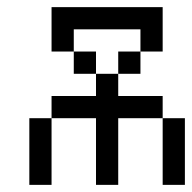

<svg xmlns="http://www.w3.org/2000/svg" viewBox="-20 -520 540 540"><path d="M62.5 -187.5V0H125V-187.5ZM250 -187.5V0H312.5V-187.5H437.5V0H500V-187.5H437.5V-250H312.5V-312.5H250V-250H125V-187.5ZM250 -312.5V-375H187.5V-312.5ZM312.5 -312.5H375V-375H312.5ZM187.5 -375V-437.5H375V-375H437.5Q437.5 -375 437.5 -500H125Q125 -500 125 -375Z"/></svg>

Font: BFUnifontExMono
Style: Regular
Weight: 500
Version: Version 15.0.06